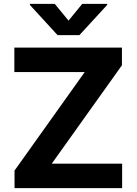

<svg xmlns="http://www.w3.org/2000/svg" viewBox="-20 -974 707 994"><path d="M55.3 0V-91L418.6 -600.8H54.3V-727.5H611.3V-636.1L248 -126.8H612.3V0ZM263.5 -953.9 334.8 -867.2 405.7 -953.9H535V-948.6L391 -792H278.1L134.6 -948.6V-953.9Z"/></svg>

Font: Inter
Style: Regular
Weight: 400
Designer: Rasmus Andersson
Foundry: rsms
Version: Version 4.000;git-8c9346024